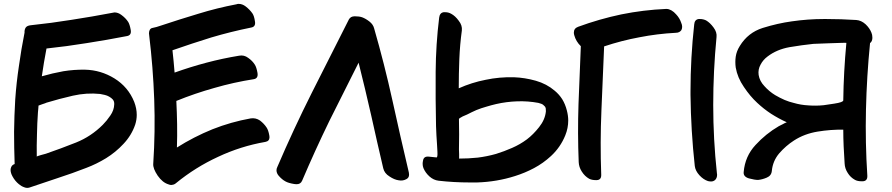

<svg xmlns="http://www.w3.org/2000/svg" viewBox="-20 -875 4487 966"><path d="M529.3 -388.7Q540 -382.8 547.9 -374Q555.7 -364.3 554.7 -349.6Q553.7 -320.3 535.2 -293.9Q516.6 -266.6 497.1 -247.1Q438.5 -188.5 363.3 -158.2Q287.1 -127.9 210.9 -101.6Q207 -100.6 185.5 -94.7Q165 -88.9 165 -86.9Q164.1 -142.6 166 -198.2Q167 -254.9 170.9 -309.6Q171.9 -318.4 172.9 -331.1Q173.8 -343.8 173.8 -343.8Q173.8 -343.8 192.4 -350.6Q210.9 -356.4 213.9 -358.4Q278.3 -377.9 346.7 -393.6Q416 -409.2 483.4 -402.3Q494.1 -400.4 506.8 -397.5Q519.5 -394.5 529.3 -388.7ZM655.3 -362.3Q625 -437.5 555.7 -480.5Q487.3 -522.5 408.2 -524.4Q353.5 -525.4 298.8 -516.6Q244.1 -506.8 190.4 -491.2Q195.3 -526.4 201.2 -560.5Q207 -595.7 213.9 -630.9Q315.4 -641.6 417 -658.2Q517.6 -673.8 618.2 -693.4Q642.6 -697.3 637.7 -724.6Q632.8 -752 625 -764.6Q612.3 -784.2 590.8 -799.8Q574.2 -812.5 555.7 -812.5Q549.8 -811.5 544.9 -810.5Q442.4 -791 340.8 -775.4Q238.3 -758.8 134.8 -748Q116.2 -746.1 109.4 -736.3Q102.5 -725.6 103.5 -710.9Q86.9 -627.9 75.2 -543Q62.5 -459 56.6 -374Q51.8 -293 50.8 -211.9Q50.8 -130.9 53.7 -49.8Q44.9 -46.9 40 -41Q36.1 -35.2 34.2 -28.3Q33.2 -24.4 33.2 -20.5Q33.2 -4.9 43 12.7Q55.7 36.1 75.2 51.8Q87.9 62.5 102.5 67.4Q109.4 70.3 117.2 70.3Q123 70.3 128.9 68.4Q200.2 43.9 271.5 20.5Q343.8 -2.9 414.1 -30.3Q465.8 -49.8 513.7 -79.1Q562.5 -109.4 600.6 -150.4Q641.6 -193.4 660.2 -248Q668 -272.5 668 -296.9Q668 -329.1 655.3 -362.3Z M1321.3 -233.4Q1308.6 -252.9 1288.1 -268.6Q1266.6 -283.2 1241.2 -279.3Q1142.6 -261.7 1048.8 -224.6Q955.1 -186.5 870.1 -132.8Q872.1 -191.4 871.1 -250Q870.1 -308.6 867.2 -367.2Q960.9 -405.3 1058.6 -432.6Q1156.2 -460.9 1256.8 -476.6Q1280.3 -480.5 1275.4 -508.8Q1270.5 -536.1 1262.7 -548.8Q1250 -569.3 1228.5 -584Q1208 -599.6 1182.6 -594.7Q1099.6 -581.1 1018.6 -559.6Q937.5 -538.1 858.4 -509.8Q856.4 -538.1 853.5 -566.4Q850.6 -594.7 847.7 -622.1Q945.3 -656.2 1043 -686.5Q1141.6 -715.8 1243.2 -736.3Q1267.6 -740.2 1262.7 -767.6Q1258.8 -794.9 1250 -807.6Q1236.3 -827.1 1215.8 -842.8Q1199.2 -855.5 1180.7 -855.5Q1174.8 -855.5 1169.9 -853.5Q1072.3 -835 977.5 -805.7Q882.8 -777.3 789.1 -746.1Q767.6 -738.3 747.1 -734.4Q730.5 -731.4 729.5 -708Q729.5 -703.1 730.5 -698.2Q750 -537.1 755.9 -375Q761.7 -212.9 751 -50.8Q749 -27.3 773.4 8.8Q797.9 43.9 828.1 52.7Q835 55.7 841.8 55.7Q844.7 55.7 847.7 54.7Q857.4 53.7 866.2 45.9Q962.9 -33.2 1077.1 -85.9Q1191.4 -139.6 1315.4 -161.1Q1335.9 -165 1335.9 -184.6Q1335.9 -188.5 1335 -193.4Q1330.1 -220.7 1321.3 -233.4Z M2037.1 -6.8Q1994.1 -188.5 1954.1 -371.1Q1914.1 -552.7 1862.3 -732.4Q1857.4 -752 1838.9 -766.6Q1820.3 -781.2 1801.8 -788.1Q1787.1 -793 1765.6 -793Q1765.6 -793 1764.6 -793Q1744.1 -793 1735.4 -777.3Q1642.6 -592.8 1548.8 -408.2Q1456.1 -223.6 1375 -34.2Q1371.1 -26.4 1371.1 -18.6Q1371.1 -3.9 1381.8 8.8Q1398.4 28.3 1417 38.1Q1430.7 45.9 1460 50.8Q1465.8 51.8 1470.7 51.8Q1492.2 52.7 1500 34.2Q1564.5 -117.2 1636.7 -265.6Q1710 -413.1 1784.2 -559.6Q1817.4 -427.7 1847.7 -293.9Q1877 -161.1 1908.2 -28.3Q1914.1 -2.9 1939.5 12.7Q1963.9 29.3 1986.3 32.2Q2006.8 36.1 2024.4 26.4Q2038.1 19.5 2038.1 3.9Q2038.1 -1 2037.1 -6.8Z M2289.1 -276.4Q2289.1 -279.3 2307.6 -289.1Q2326.2 -297.9 2330.1 -298.8Q2341.8 -304.7 2353.5 -310.5Q2365.2 -315.4 2377 -321.3Q2401.4 -331.1 2425.8 -337.9Q2451.2 -345.7 2476.6 -351.6Q2528.3 -363.3 2582 -365.2Q2635.7 -367.2 2688.5 -357.4Q2696.3 -355.5 2704.1 -352.5Q2711.9 -349.6 2716.8 -343.8Q2723.6 -338.9 2725.6 -331.1Q2726.6 -322.3 2726.6 -315.4Q2722.7 -273.4 2692.4 -235.4Q2663.1 -198.2 2630.9 -173.8Q2596.7 -148.4 2556.6 -130.9Q2516.6 -113.3 2475.6 -100.6Q2430.7 -87.9 2383.8 -82Q2336.9 -77.1 2290 -77.1Q2290 -87.9 2290 -99.6Q2290 -111.3 2289.1 -123Q2289.1 -161.1 2290 -199.2Q2290 -237.3 2289.1 -276.4ZM2832 -319.3Q2824.2 -350.6 2808.6 -376Q2793 -400.4 2770.5 -418.9Q2730.5 -453.1 2675.8 -468.8Q2620.1 -484.4 2566.4 -486.3Q2493.2 -488.3 2423.8 -473.6Q2353.5 -460 2288.1 -430.7Q2288.1 -503.9 2291 -577.1Q2293.9 -650.4 2303.7 -721.7Q2306.6 -747.1 2288.1 -770.5Q2270.5 -794.9 2250 -805.7Q2236.3 -813.5 2220.7 -813.5Q2216.8 -813.5 2211.9 -813.5Q2192.4 -810.5 2189.5 -786.1Q2172.9 -651.4 2171.9 -513.7Q2170.9 -376 2173.8 -240.2Q2174.8 -217.8 2175.8 -194.3Q2176.8 -171.9 2178.7 -149.4Q2178.7 -144.5 2180.7 -113.3Q2182.6 -82 2175.8 -83Q2166 -84 2156.2 -85Q2147.5 -85.9 2137.7 -86.9Q2112.3 -89.8 2108.4 -67.4Q2106.4 -58.6 2106.4 -50.8Q2106.4 -39.1 2110.4 -29.3Q2120.1 -5.9 2140.6 12.7Q2161.1 31.2 2186.5 34.2Q2262.7 43 2343.8 43Q2362.3 43 2379.9 43Q2479.5 40 2571.3 10.7Q2621.1 -4.9 2667 -29.3Q2712.9 -53.7 2752 -89.8Q2799.8 -133.8 2824.2 -194.3Q2838.9 -230.5 2838.9 -268.6Q2838.9 -293 2832 -319.3Z M3331.1 -830.1Q3217.8 -825.2 3106.4 -802.7Q2995.1 -779.3 2888.7 -740.2Q2867.2 -732.4 2867.2 -710.9Q2867.2 -705.1 2869.1 -698.2Q2877.9 -666 2902.3 -642.6Q2896.5 -497.1 2890.6 -351.6Q2885.7 -205.1 2891.6 -59.6Q2892.6 -34.2 2907.2 -11.7Q2921.9 11.7 2944.3 24.4Q2958 31.2 2977.5 31.2Q2980.5 31.2 2982.4 31.2Q3005.9 30.3 3004.9 3.9Q2999 -157.2 3005.9 -319.3Q3012.7 -480.5 3019.5 -641.6Q3107.4 -670.9 3197.3 -687.5Q3287.1 -705.1 3379.9 -710Q3390.6 -710 3397.5 -713.9Q3404.3 -717.8 3408.2 -723.6Q3412.1 -731.4 3412.1 -740.2Q3412.1 -750 3407.2 -760.7Q3399.4 -784.2 3381.8 -802.7Q3371.1 -815.4 3357.4 -823.2Q3344.7 -830.1 3333 -830.1Q3332 -830.1 3331.1 -830.1Z M3472.7 -752Q3454.1 -584 3454.1 -416Q3454.1 -406.2 3454.1 -396.5Q3456.1 -217.8 3475.6 -40Q3478.5 -15.6 3499 6.8Q3518.6 28.3 3542 36.1Q3550.8 38.1 3557.6 38.1Q3569.3 38.1 3578.1 30.3Q3587.9 20.5 3587.9 3.9Q3587.9 0 3586.9 -3.9Q3568.4 -174.8 3568.4 -346.7Q3568.4 -517.6 3585 -688.5Q3587.9 -712.9 3570.3 -736.3Q3552.7 -760.7 3532.2 -772.5Q3517.6 -779.3 3502 -779.3Q3498 -779.3 3495.1 -779.3Q3474.6 -776.4 3472.7 -752Z M3879.9 -396.5Q3849.6 -415 3826.2 -441.4Q3801.8 -466.8 3796.9 -498Q3793 -525.4 3806.6 -549.8Q3819.3 -574.2 3841.8 -590.8Q3887.7 -626 3952.1 -637.7Q4015.6 -648.4 4072.3 -654.3Q4077.1 -654.3 4098.6 -655.3Q4121.1 -656.2 4148.4 -657.2Q4181.6 -658.2 4210 -659.2Q4238.3 -660.2 4238.3 -659.2Q4231.4 -585.9 4227.5 -513.7Q4223.6 -442.4 4222.7 -370.1Q4222.7 -360.4 4176.8 -353.5Q4129.9 -346.7 4124 -345.7Q4085.9 -341.8 4047.9 -344.7Q4008.8 -346.7 3972.7 -357.4Q3951.2 -362.3 3927.7 -372.1Q3903.3 -382.8 3879.9 -396.5ZM4222.7 -222.7Q4222.7 -180.7 4224.6 -138.7Q4227.5 -95.7 4229.5 -52.7Q4230.5 -27.3 4245.1 -4.9Q4258.8 17.6 4282.2 30.3Q4294.9 37.1 4315.4 37.1Q4318.4 37.1 4320.3 37.1Q4344.7 36.1 4343.8 9.8Q4333 -157.2 4336.9 -324.2Q4340.8 -491.2 4357.4 -658.2Q4368.2 -666 4369.1 -682.6Q4369.1 -684.6 4369.1 -686.5Q4369.1 -700.2 4364.3 -710.9Q4355.5 -733.4 4335 -752.9Q4313.5 -772.5 4288.1 -774.4Q4211.9 -779.3 4135.7 -779.3Q4130.9 -779.3 4126 -779.3Q4044.9 -779.3 3963.9 -767.6Q3892.6 -757.8 3817.4 -734.4Q3743.2 -710.9 3702.1 -643.6Q3685.5 -617.2 3681.6 -589.8Q3679.7 -576.2 3679.7 -563.5Q3679.7 -548.8 3681.6 -535.2Q3690.4 -484.4 3722.7 -437.5Q3753.9 -390.6 3790 -357.4Q3822.3 -327.1 3859.4 -302.7Q3897.5 -278.3 3938.5 -259.8Q3927.7 -255.9 3918 -250Q3908.2 -245.1 3898.4 -240.2Q3833 -202.1 3781.2 -145.5Q3728.5 -88.9 3721.7 -9.8Q3718.8 13.7 3748 22.5Q3777.3 30.3 3793.9 30.3Q3815.4 28.3 3837.9 18.6Q3861.3 8.8 3863.3 -15.6Q3868.2 -65.4 3900.4 -103.5Q3933.6 -141.6 3974.6 -168Q4027.3 -202.1 4093.8 -212.9Q4159.2 -223.6 4222.7 -222.7Z"/></svg>

Font: TroubleSide
Style: Comic
Weight: 400
Designer: Koroletov
Version: 1_5